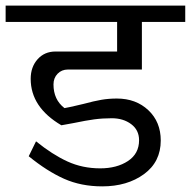

<svg xmlns="http://www.w3.org/2000/svg" viewBox="-42 -658 678 682"><path d="M60 -103 86 -156Q144 -109 197.5 -84.5Q251 -60 314 -60Q373 -60 412.5 -86Q452 -112 452 -160Q452 -196 424 -217Q396 -238 355 -238Q322 -238 292.5 -234Q263 -230 220 -221L176 -213Q67 -277 67 -378Q67 -420 91.5 -447.5Q116 -475 155 -475H374V-580H-22V-638H616V-580H462V-411H199Q177 -411 162.5 -396Q148 -381 148 -358Q148 -304 187 -274Q204 -277 225 -282Q246 -287 255 -289Q292 -299 318 -303.5Q344 -308 373 -308Q441 -308 485 -266.5Q529 -225 529 -159Q529 -83 469.5 -39.5Q410 4 321 4Q246 4 185.5 -23Q125 -50 60 -103Z"/></svg>

Font: Amiko
Style: Regular
Weight: 400
Designer: Pablo Impallari, Rodrigo Fuenzalida, Andres Torresi
Foundry: Impallari Type
Version: Version 1.001; ttfautohint (v1.3)